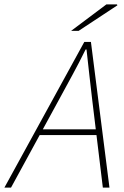

<svg xmlns="http://www.w3.org/2000/svg" viewBox="-62 -850 562 870"><path d="M-42 0 320 -660H350L434 0H404L356 -396Q350 -452 343 -509Q336 -566 330 -626H326Q296 -565 266 -510Q236 -455 204 -396L-12 0ZM104 -238 112 -264H392L386 -238ZM260 -710 420 -830H468L470 -826L294 -710Z"/></svg>

Font: Source Sans 3 ExtraLight
Style: Italic
Weight: 250
Italic angle: -11°
Designer: Paul D. Hunt
Foundry: Adobe
Version: Version 3.046;hotconv 1.0.118;makeotfexe 2.5.65603